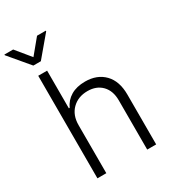

<svg xmlns="http://www.w3.org/2000/svg" viewBox="-253 -1062 1058 1179"><g transform="rotate(-30 276.0 -472.0)"><path d="M30.8 -943.8 115.2 -840.8 200.2 -943.8H262.2V-939L142.1 -796.4H88.9L-31.2 -939V-943.8ZM146.5 -340.8V0H83.5V-727.1H146.5V-460H152.3Q171.9 -503.9 212.9 -528.3Q253.9 -552.7 314 -552.7Q398.9 -552.7 449.5 -500.7Q500 -448.7 500 -353.5V0H436.5V-349.6Q436.5 -416.5 398.9 -455.6Q361.3 -494.6 297.9 -494.6Q231 -494.6 188.7 -452.9Q146.5 -411.1 146.5 -340.8Z"/></g></svg>

Font: Interop Light
Style: Regular
Weight: 300
Designer: Rasmus Andersson, Google, Jang Haemin
Foundry: jhaemin
Version: Version 1.007